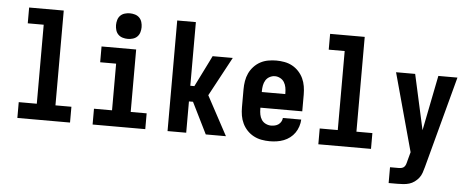

<svg xmlns="http://www.w3.org/2000/svg" viewBox="-58 -906 3116 1271"><g transform="rotate(5 1500.0 -270.0)"><path d="M75 0V-105H195V-630H89V-735H319V-105H425V0Z M575 0V-105H695V-415H589V-520H819V-105H925V0ZM757 -585Q740 -585 723 -590Q706 -595 694 -607Q682 -619 677 -636Q672 -653 672 -670Q672 -687 677 -704Q682 -721 694 -733Q706 -745 723 -750Q740 -755 757 -755Q774 -755 791 -750Q808 -745 820 -733Q832 -721 837 -704Q842 -687 842 -670Q842 -653 837 -636Q832 -619 820 -607Q808 -595 791 -590Q774 -585 757 -585Z M1073 0V-735H1197V-312H1224L1310 -485L1327 -520H1461L1321 -260L1461 0H1327L1224 -208H1197V0Z M1752 8Q1725 8 1697.5 3Q1670 -2 1645.5 -15Q1621 -28 1602 -48Q1583 -68 1571 -93Q1559 -118 1554.5 -145Q1550 -172 1550 -200V-320Q1550 -347 1554.5 -374.5Q1559 -402 1570.5 -426.5Q1582 -451 1601 -471.5Q1620 -492 1644 -505Q1668 -518 1695.5 -523Q1723 -528 1750 -528Q1777 -528 1804.5 -523Q1832 -518 1856 -505Q1880 -492 1899 -471.5Q1918 -451 1929.5 -426.5Q1941 -402 1945.5 -374.5Q1950 -347 1950 -320V-208H1672V-200Q1672 -181 1675.5 -162.5Q1679 -144 1689 -128.5Q1699 -113 1716.5 -104.5Q1734 -96 1752 -96Q1765 -96 1778 -99Q1791 -102 1801.5 -109.5Q1812 -117 1818.5 -128.5Q1825 -140 1826 -153H1948Q1947 -130 1939.5 -107Q1932 -84 1918.5 -64.5Q1905 -45 1886 -30.5Q1867 -16 1845 -7.5Q1823 1 1799.5 4.5Q1776 8 1752 8ZM1672 -312H1828V-320Q1828 -338 1824.5 -356.5Q1821 -375 1811.5 -390.5Q1802 -406 1785 -415Q1768 -424 1750 -424Q1732 -424 1715 -415Q1698 -406 1688.5 -390.5Q1679 -375 1675.5 -356.5Q1672 -338 1672 -320Z M2075 0V-105H2195V-630H2089V-735H2319V-105H2425V0Z M2561 215V110H2619Q2629 110 2639 107.5Q2649 105 2655.5 98Q2662 91 2665.5 81.5Q2669 72 2671 63V62L2688 -1L2546 -520H2673L2754 -153L2827 -520H2954L2791 89Q2786 108 2779.5 127Q2773 146 2761 161.5Q2749 177 2732.5 189Q2716 201 2697.5 206.5Q2679 212 2659 213.5Q2639 215 2619 215Z"/></g></svg>

Font: Iosevka SS18 Extrabold
Style: Regular
Weight: 800
Monospace: yes
Designer: Belleve Invis
Foundry: Belleve Invis
Version: Version 25.1.1; ttfautohint (v1.8.4)